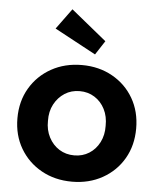

<svg xmlns="http://www.w3.org/2000/svg" viewBox="-56 -845 744 902"><g transform="rotate(5 316.5 -393.5)"><path d="M36 -265Q36 -345 72.5 -407Q109 -469 172.5 -504.5Q236 -540 317 -540Q397 -540 460.5 -504.5Q524 -469 560 -407Q596 -345 596 -265Q596 -185 560 -123Q524 -61 460.5 -25.5Q397 10 317 10Q236 10 172.5 -25.5Q109 -61 72.5 -123Q36 -185 36 -265ZM452 -265Q453 -309 435.5 -343.5Q418 -378 387 -397.5Q356 -417 317 -417Q277 -417 246 -397Q215 -377 197 -343Q179 -309 180 -265Q179 -222 197 -187.5Q215 -153 246 -133.5Q277 -114 317 -114Q356 -114 387 -133.5Q418 -153 435.5 -187.5Q453 -222 452 -265ZM373 -595 178 -700 249 -797 416 -661Z"/></g></svg>

Font: Mach SemiBold
Style: Regular
Weight: 600
Version: Version 1.002